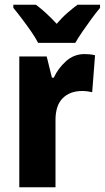

<svg xmlns="http://www.w3.org/2000/svg" viewBox="-20 -786 440 806"><path d="M335 -559Q345 -559 356 -558Q367 -557 379 -554L367 -399Q359 -401 347.5 -402.5Q336 -404 325 -404Q273 -404 242.5 -373Q212 -342 213 -278V0H61V-549H176L198 -460H206Q223 -498 256.5 -528.5Q290 -559 335 -559ZM140 -606Q130 -626 111 -653.5Q92 -681 71.5 -708Q51 -735 36 -753V-766H131Q150 -752 172.5 -731.5Q195 -711 218 -686Q240 -712 262.5 -731.5Q285 -751 305 -766H400V-753Q384 -734 364.5 -707.5Q345 -681 326.5 -654Q308 -627 296 -606Z"/></svg>

Font: Noto Sans Tamil Condensed ExtraBold
Style: Regular
Weight: 800
Width: 3
Designer: Jelle Bosma - Monotype Design Team
Foundry: Monotype Imaging Inc.
Version: Version 2.004; ttfautohint (v1.8.4.7-5d5b)